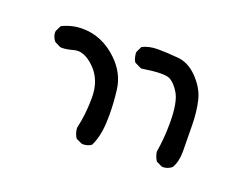

<svg xmlns="http://www.w3.org/2000/svg" viewBox="-63 -493 625 508"><g transform="rotate(20 250.0 -239.0)"><path d="M281.7 -328.1Q318.4 -333.5 335.4 -333.5Q352.5 -333.5 359.9 -330.1Q375 -322.8 388.2 -300.8Q402.8 -276.9 402.8 -217.8Q402.8 -175.8 396 -135.7Q397.9 -122.1 405.3 -110.8L421.4 -103Q422.9 -102.5 424.3 -102.5Q438.5 -102.5 449.7 -111.8Q460.9 -130.4 460.9 -159.2Q460.9 -160.2 460 -233.9Q459.5 -271.5 452.1 -302.2Q444.3 -334 417 -361.3Q392.6 -385.7 363.3 -388.2Q330.6 -391.1 306.2 -391.1Q281.7 -391.1 263.2 -381.8L255.4 -365.7Q254.9 -363.8 254.9 -361.1Q254.9 -358.4 255.9 -354.5Q256.8 -345.7 262.2 -337.4ZM205.1 -86.9Q218.8 -86.9 229 -94.2Q242.7 -121.6 244.6 -162.6Q245.1 -173.3 245.1 -184.6Q245.1 -217.3 240.7 -252.9Q235.4 -297.9 199.7 -332Q155.8 -374 100.6 -374Q70.3 -374 43.5 -360.4L35.6 -344.2Q35.2 -342.8 35.2 -338.9Q35.2 -335 37.4 -328.6Q39.6 -322.3 44.4 -316.4L61 -308.1Q63.5 -307.6 65.9 -307.6Q78.6 -307.6 96.2 -312.5Q102.5 -314.5 110.1 -314.5Q117.7 -314.5 126.5 -311Q141.6 -304.7 156.2 -290Q186 -260.3 186 -210.9Q186 -164.6 176.3 -123Q176.8 -107.9 185.1 -95.2L201.7 -87.4Q203.6 -86.9 205.1 -86.9Z"/></g></svg>

Font: NaikaiFont
Style: Light
Weight: 300
Version: Version 1.89